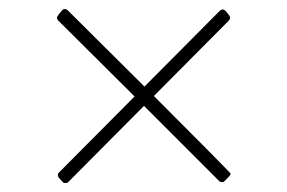

<svg xmlns="http://www.w3.org/2000/svg" viewBox="-20 -543 640 428"><path d="M126 -135H124Q122 -135 120 -137L111 -147Q109 -150 109 -153Q109 -156 111 -158L280 -328L109 -498Q107 -501 107 -503Q107 -506 110.5 -510.5Q114 -515 117.5 -519Q121 -523 125 -523Q129 -522 131 -520L302 -350L470 -519Q472 -521 476 -522Q480 -522 483.5 -518Q487 -514 490 -510Q493 -506 493 -503Q492 -499 490 -497L323 -329Q494 -158 494 -156Q494 -153 491 -150Q479 -137 477 -137Q471 -137 469 -139L301 -307L132 -137Q130 -135 126 -135Z"/></svg>

Font: YamahaIndonesia935. App Thin
Style: Regular
Weight: 100
Designer: Dalton Maag Ltd
Foundry: Dalton Maag Ltd
Version: Version 1.002